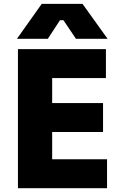

<svg xmlns="http://www.w3.org/2000/svg" viewBox="-20 -988 632 1008"><path d="M231 -784.2H68.8L199.2 -967.8H413.1L544.9 -784.2H378.9L313 -881.8H294.9ZM542 0H74.2V-730H536.1V-578.1H253.9V-446.8H521V-294.9H253.9V-151.9H542Z"/></svg>

Font: Sora ExtraBold
Style: Regular
Weight: 800
Designer: Jonathan Barnbrook, Julián Moncada
Foundry: Barnbrook Fonts
Version: Version 2.000